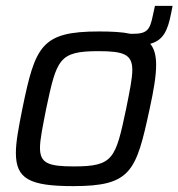

<svg xmlns="http://www.w3.org/2000/svg" viewBox="-20 -625 607 653"><path d="M567 -605H507L500 -573C490 -525 482 -510 432 -510H424C397 -516 361 -518 317 -518C120 -518 100 -469 56 -255C43 -190 34 -142 34 -105C34 -17 80 8 229 8C426 8 443 -41 489 -255C503 -319 511 -367 511 -404C511 -436 505 -459 491 -476C534 -488 550 -518 562 -580ZM409 -255C373 -85 366 -59 231 -59C144 -59 116 -70 116 -122C116 -151 125 -193 137 -255C173 -424 180 -451 315 -451C401 -451 430 -440 430 -387C430 -358 421 -315 409 -255Z"/></svg>

Font: Saira UNSAM
Style: Italic
Weight: 400
Italic angle: -12°
Designer: Hector Gatti with collaboration of the Omnibus-Type team
Foundry: Omnibus-Type
Version: Version 0.072;PS 000.072;hotconv 1.0.88;makeotf.lib2.5.64775